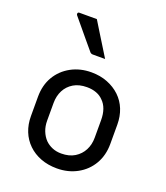

<svg xmlns="http://www.w3.org/2000/svg" viewBox="-150 -927 901 1041"><g transform="rotate(20 300.0 -406.5)"><path d="M300 -543Q351 -543 393 -526.5Q435 -510 465.5 -481Q496 -452 512 -412Q528 -372 528 -324V-213Q528 -147 498.5 -96.5Q469 -46 417 -17.5Q365 11 300 11Q249 11 207 -5Q165 -21 134.5 -50.5Q104 -80 88 -120Q72 -160 72 -208V-319Q72 -386 101.5 -436Q131 -486 183 -514.5Q235 -543 300 -543ZM305 -459Q259 -459 227.5 -440Q196 -421 179.5 -389Q163 -357 163 -316V-215Q163 -182 173.5 -155.5Q184 -129 202 -110Q219 -93 242.5 -83Q266 -73 295 -73Q341 -73 372.5 -92.5Q404 -112 420.5 -144Q437 -176 437 -216V-317Q437 -352 427.5 -379Q418 -406 399 -424Q383 -441 359 -450Q335 -459 305 -459ZM228 -824Q248 -792 267 -760.5Q286 -729 306 -697.5Q326 -666 344 -636Q327 -636 310 -636Q293 -636 273 -636Q267 -636 262.5 -638.5Q258 -641 256 -644Q228 -678 206.5 -703Q185 -728 165 -753Q145 -778 120 -807Q116 -812 118 -818Q120 -824 127 -824Q145 -824 160.5 -824Q176 -824 192.5 -824Q209 -824 228 -824Z"/></g></svg>

Font: Rec Mono Linear
Style: Regular
Weight: 400
Monospace: yes
Version: Version 1.085; ttfautohint (v1.8.4.7-5d5b)